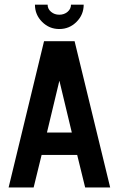

<svg xmlns="http://www.w3.org/2000/svg" viewBox="-20 -824 522 844"><path d="M133.6 -803.6H189.3Q189.3 -785 204.3 -772.1Q219.3 -759.3 240.7 -759.3Q262.1 -759.3 277.1 -772.1Q292.1 -785 292.1 -803.6H347.9Q347.9 -759.3 316.4 -727.9Q285 -696.4 240.7 -696.4Q196.4 -696.4 165 -727.9Q133.6 -759.3 133.6 -803.6ZM240.7 -467.9 186.4 -241.4H295.7L241.4 -467.9ZM173.6 -642.9H307.9L464.3 0H354.3L319.3 -142.9H162.9L127.9 0H17.9Z"/></svg>

Font: Aire Exterior
Style: Regular
Weight: 400
Width: 4
Designer: Jayvee Enaguas (HarvettFox96)
Version: 20190503.02